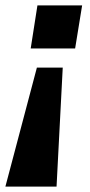

<svg xmlns="http://www.w3.org/2000/svg" viewBox="-51 -513 335 713"><path d="M-31 180 86 -262H182L159 180ZM63 -333 88 -493H254L228 -333Z"/></svg>

Font: Nunito Sans 11pt ExtraBold
Style: Italic
Weight: 800
Italic angle: -9°
Version: Version 3.101;gftools[0.9.27]